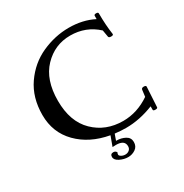

<svg xmlns="http://www.w3.org/2000/svg" viewBox="-193 -836 1112 1159"><g transform="rotate(-30 363.5 -256.0)"><path d="M644 -139Q646 -150 661.5 -150Q677 -150 677 -141L669 -2Q669 6 653.5 6Q638 6 638 -2V-26Q540 13 446 13Q410 13 368 8L353 50Q355 50 357 50Q389 50 416 64.5Q443 79 443 109.5Q443 140 420 156Q397 172 368.5 172Q340 172 311.5 158Q283 144 283 122.5Q283 101 304 101Q320 101 326 115Q322 120 322 128Q322 136 334 143Q346 150 361.5 150Q377 150 388.5 140.5Q400 131 400 114Q400 71 340 71Q336 71 328 71.5Q320 72 316 72L341 4Q208 -20 127 -102.5Q46 -185 46 -306.5Q46 -428 106 -514.5Q166 -601 258 -642.5Q350 -684 446.5 -684Q543 -684 619 -645V-668Q619 -677 633.5 -677Q648 -677 648 -668Q648 -587 658 -520Q660 -510 643 -510Q626 -510 625 -520L617 -567Q539 -639 430.5 -639Q322 -639 246 -559.5Q170 -480 170 -334.5Q170 -189 250.5 -110.5Q331 -32 452 -32Q550 -32 638 -92Z"/></g></svg>

Font: Sedan
Style: Regular
Weight: 400
Designer: Sebastian Salazar
Foundry: Sebastian Salazar
Version: Version 1.001